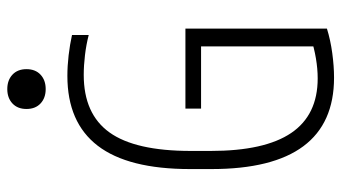

<svg xmlns="http://www.w3.org/2000/svg" viewBox="-230 -720 959 540"><g transform="rotate(-90 250.0 -449.5)"><path d="M302 10Q45 10 45 -335V-395Q45 -569 110.5 -654.5Q176 -740 307 -740Q335 -740 365 -736.5Q395 -733 422 -727V-680Q395 -687 365.5 -690.5Q336 -694 310 -694Q200 -694 148 -621.5Q96 -549 96 -393V-337Q96 -185 146.5 -110.5Q197 -36 300 -36Q327 -36 356.5 -41Q386 -46 413 -55L390 -31V-364H215V-408H440V-10Q408 0 371 5Q334 10 302 10ZM270 -801Q245 -801 229.5 -815.5Q214 -830 214 -855Q214 -880 229.5 -894.5Q245 -909 270 -909Q295 -909 310.5 -894.5Q326 -880 326 -855Q326 -830 310.5 -815.5Q295 -801 270 -801Z"/></g></svg>

Font: M PLUS Code Latin Light
Style: Regular
Weight: 300
Designer: Coji Morishita
Foundry: UNDERFOREST DESIGN
Version: Version 1.002; ttfautohint (v1.8.3)